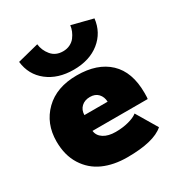

<svg xmlns="http://www.w3.org/2000/svg" viewBox="-155 -744 815 866"><g transform="rotate(-30 253.0 -310.5)"><path d="M444 -605Q436 -535.5 383.2 -493.2Q330.5 -451 248 -451Q166.5 -451 113 -492.8Q59.5 -534.5 51.5 -605L162 -633Q165.5 -600 187.5 -573.5Q209.5 -547 248 -547Q268 -547 284.2 -555Q300.5 -563 310.5 -576.2Q320.5 -589.5 326.5 -604Q332.5 -618.5 334 -633ZM182.5 -170Q185.5 -144 209.2 -128.8Q233 -113.5 271.5 -113.5Q308.5 -113.5 339.2 -121.8Q370 -130 386 -143L450.5 -34.5Q398 12 260 12Q189.5 12 135.8 -12Q82 -36 50 -86.8Q18 -137.5 18 -209.5Q18 -302.5 79 -362.5Q140 -422.5 246 -422.5Q352.5 -422.5 412 -366.5Q471.5 -310.5 471.5 -201.5Q471.5 -174.5 470 -170ZM307.5 -250Q306.5 -275.5 291.2 -292Q276 -308.5 248.5 -308.5Q221 -308.5 204 -292.5Q187 -276.5 186.5 -250Z"/></g></svg>

Font: League Spartan ExtraBold
Style: Regular
Weight: 800
Foundry: The League of Moveable Type
Version: Version 2.002